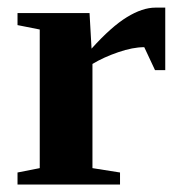

<svg xmlns="http://www.w3.org/2000/svg" viewBox="-20 -494 484 514"><path d="M225.1 -363.8Q277.8 -422.4 319.6 -448Q361.3 -473.6 396 -473.6H422.4V-306.2H395L366.2 -367.7Q335.4 -367.7 296.4 -354.2Q257.3 -340.8 227.5 -322.8V-43.9L301.3 -32.2V0H26.9V-32.2L86.4 -43.9V-415L26.9 -426.8V-459H219.7Z"/></svg>

Font: Tinos
Style: Bold
Weight: 700
Designer: Steve Matteson
Foundry: Monotype Imaging Inc.
Version: Version 1.23